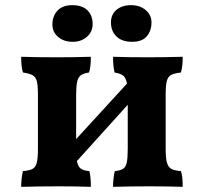

<svg xmlns="http://www.w3.org/2000/svg" viewBox="-20 -722 789 744"><path d="M681 -59Q688 -41 688 2Q630 0 558 0Q490 0 418 2Q418 -13 420 -31Q422 -49 425 -59Q446 -61 456.5 -67.5Q467 -74 471 -91.5Q475 -109 475 -145V-316L278 -98Q282 -77 292.5 -69Q303 -61 326 -59Q332 -40 332 2Q276 0 210 0Q136 0 62 2Q62 -13 64 -31Q66 -49 69 -59Q94 -61 106 -67.5Q118 -74 122.5 -91.5Q127 -109 127 -145V-357Q127 -392 122.5 -408Q118 -424 106.5 -430.5Q95 -437 69 -441Q62 -463 62 -502Q120 -500 204 -500Q264 -500 332 -502Q332 -461 325 -441Q304 -438 293.5 -430.5Q283 -423 279 -405.5Q275 -388 275 -353V-183L472 -398Q468 -420 458 -428.5Q448 -437 424 -441Q418 -465 418 -502Q474 -500 551 -500Q616 -500 688 -502Q688 -464 681 -441Q655 -438 643 -431.5Q631 -425 626.5 -408.5Q622 -392 622 -357V-145Q622 -109 627 -91.5Q632 -74 644 -67.5Q656 -61 681 -59ZM183 -627Q183 -659 202.5 -680.5Q222 -702 260 -702Q299 -702 319 -682Q339 -662 339 -629Q339 -599 317 -579.5Q295 -560 262 -560Q227 -560 205 -579Q183 -598 183 -627ZM410 -635Q410 -666 431.5 -684Q453 -702 488 -702Q522 -702 544.5 -683Q567 -664 567 -635Q567 -603 549 -581.5Q531 -560 492 -560Q453 -560 431.5 -580.5Q410 -601 410 -635Z"/></svg>

Font: Vollkorn SC
Style: Bold
Weight: 700
Designer: Friedrich Althausen
Foundry: Friedrich Althausen
Version: Version 4.015